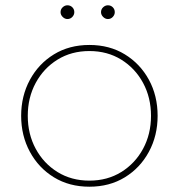

<svg xmlns="http://www.w3.org/2000/svg" viewBox="-20 -693 676 726"><path d="M318 13Q242 13 184 -22.5Q126 -58 93 -119Q60 -180 60 -255Q60 -330 93 -391Q126 -452 184 -487.5Q242 -523 318 -523Q394 -523 452 -487.5Q510 -452 543 -391.5Q576 -331 576 -255Q576 -180 543 -119Q510 -58 452 -22.5Q394 13 318 13ZM318 -10Q386 -10 438.5 -42.5Q491 -75 521 -130.5Q551 -186 551 -255Q551 -324 521 -379.5Q491 -435 438.5 -467.5Q386 -500 318 -500Q250 -500 197.5 -467.5Q145 -435 115 -379.5Q85 -324 85 -255Q85 -186 115 -130.5Q145 -75 197.5 -42.5Q250 -10 318 -10ZM388 -621Q378 -621 370 -629Q362 -637 362 -647Q362 -658 370 -665.5Q378 -673 388 -673Q399 -673 406.5 -665.5Q414 -658 414 -647Q414 -637 406.5 -629Q399 -621 388 -621ZM235 -621Q225 -621 217 -629Q209 -637 209 -647Q209 -658 217 -665.5Q225 -673 235 -673Q246 -673 253.5 -665.5Q261 -658 261 -647Q261 -637 253.5 -629Q246 -621 235 -621Z"/></svg>

Font: MuseoModerno Thin
Style: Regular
Weight: 100
Designer: Pablo Cosgaya, Héctor Gatti, Marcela Romero, and the Authors of The MuseoModerno Project.
Foundry: Omnibus-Type Team
Version: Version 1.003